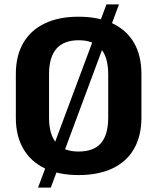

<svg xmlns="http://www.w3.org/2000/svg" viewBox="-20 -786 715 873"><path d="M337 10Q247 10 183.5 -20.5Q120 -51 86 -109.5Q52 -168 52 -251V-449Q52 -533 86 -591Q120 -649 183.5 -679.5Q247 -710 337 -710Q428 -710 492 -679.5Q556 -649 589.5 -591Q623 -533 623 -449V-251Q623 -168 589.5 -109.5Q556 -51 492 -20.5Q428 10 337 10ZM337 -97Q406 -97 439 -135Q472 -173 472 -252V-448Q472 -526 438.5 -564.5Q405 -603 338 -603Q270 -603 236.5 -564.5Q203 -526 203 -448V-252Q203 -173 236.5 -135Q270 -97 337 -97ZM521 -766 211 67H153L464 -766Z"/></svg>

Font: Pathway Extreme SemiCondensed
Style: Bold
Weight: 700
Width: 4
Version: Version 1.001;gftools[0.9.26]